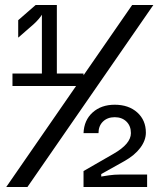

<svg xmlns="http://www.w3.org/2000/svg" viewBox="-20 -750 640 770"><path d="M5 0 285 -405H30V-455H148V-691Q144 -684 135 -673.5Q126 -663 115 -653L53 -599V-669L123 -730H208V-455H315V-448L510 -730H595L90 0ZM315 0V-64L435 -133Q505 -173 505 -216Q505 -245 487 -262.5Q469 -280 440 -280Q411 -280 393 -262.5Q375 -245 375 -216H315Q317 -268 351.5 -299Q386 -330 440 -330Q496 -330 530.5 -299Q565 -268 565 -218Q565 -187 542.5 -157Q520 -127 479 -104L386 -52V-42Q397 -44 418 -47Q439 -50 461 -50H570V0Z"/></svg>

Font: JetBrainsMono Nerd Font Mono
Style: Regular
Weight: 400
Monospace: yes
Designer: Philipp Nurullin, Konstantin Bulenkov
Foundry: JetBrains
Version: Version 2.304; ttfautohint (v1.8.4.7-5d5b);Nerd Fonts 2.3.0